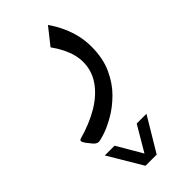

<svg xmlns="http://www.w3.org/2000/svg" viewBox="-235 -310 842 842"><g transform="rotate(-45 186.0 111.5)"><path d="M123.5 481H192.9L287.6 322.8H227.1L158.2 439.9L89.8 322.8H29.3ZM257.8 -258.3 196.3 -180.7Q215.3 -154.3 227.8 -129.2Q240.2 -104 246.3 -80.6Q252.4 -57.1 252.4 -34.7Q252.4 20.5 221.2 65.4Q189.9 110.4 135 143.1Q80.1 175.8 7.8 195.8Q0.5 197.8 -0.2 202.4Q-1 207 2.2 212.9Q5.4 218.8 9.3 224.1L28.3 248Q33.7 254.4 40 258.3Q46.4 262.2 52.2 262.2Q63 262.2 93.8 252Q124.5 241.7 163.6 219.2Q202.6 196.8 239.7 159.9Q276.9 123 301.3 69.3Q325.7 15.6 325.7 -56.6Q325.7 -90.8 318.4 -124Q311 -157.2 296.1 -190.7Q281.2 -224.1 257.8 -258.3Z"/></g></svg>

Font: Literata
Style: Regular
Weight: 400
Designer: Latin by Veronika Burian and Jose Scaglione. Greek by Irene Vlachou. Cyrillic by Vera Evstafieva.
Foundry: TypeTogether
Version: Version 3.002